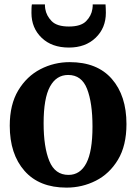

<svg xmlns="http://www.w3.org/2000/svg" viewBox="-20 -845 622 876"><path d="M24.5 -271.5Q24.5 -368 63.2 -432.5Q102 -497 164.2 -529.2Q226.5 -561.5 298 -561.5Q423.5 -561.5 490.2 -485Q557 -408.5 557 -279Q557 -180.5 518.2 -116.2Q479.5 -52 417.2 -20.5Q355 11 283.5 11Q159 11 91.8 -65.5Q24.5 -142 24.5 -271.5ZM292.5 -47Q346 -47 374 -100.8Q402 -154.5 402 -267.5Q402 -376 377.2 -439.5Q352.5 -503 291 -503Q237 -503 208 -449.8Q179 -396.5 179 -282.5Q179 -174 205 -110.5Q231 -47 292.5 -47ZM294.5 -628Q216 -628 169.8 -672.8Q123.5 -717.5 123.5 -786Q123.5 -795.5 123.8 -806.5Q124 -817.5 125.5 -825H185Q185 -820.5 185.2 -815.2Q185.5 -810 186.5 -804.5Q191.5 -773.5 215.5 -748.8Q239.5 -724 294.5 -724Q349 -724 373 -748.5Q397 -773 401.5 -804Q403.5 -817.5 403 -825H461.5Q462 -817.5 462.5 -806.8Q463 -796 463 -786.5Q463 -717.5 416.5 -672.8Q370 -628 294.5 -628Z"/></svg>

Font: Merriweather Text Regular
Style: Bold
Weight: 700
Designer: Eben Sorkin
Foundry: Eben Sorkin
Version: Version 2.100; ttfautohint (v1.7.19-72a1) -l 8 -r 50 -G 200 